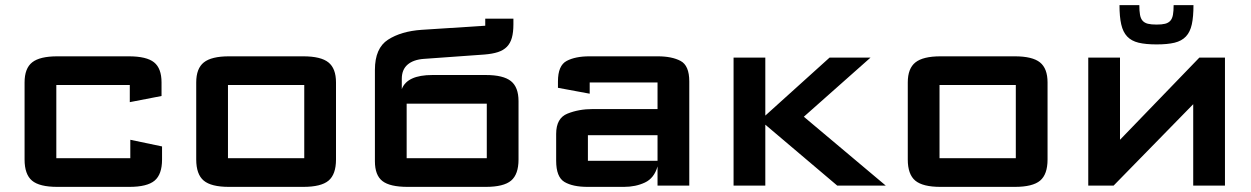

<svg xmlns="http://www.w3.org/2000/svg" viewBox="-20 -725 4888 750"><path d="M76 -102V-403Q76 -458 105.8 -481.5Q135.5 -505 204 -505H483Q552.5 -505 581.8 -481.5Q611 -458 611 -403V-350L487 -326V-393Q487 -393 487 -393Q487 -393 487 -393H200Q200 -393 200 -393Q200 -393 200 -393V-107Q200 -107 200 -107Q200 -107 200 -107H489Q489 -107 489 -107Q489 -107 489 -107V-179L613 -153V-102Q613 -44 584 -19.5Q555 5 485 5H204Q134 5 105 -19.5Q76 -44 76 -102Z M746.5 -102V-403Q746.5 -457.5 776.2 -481.2Q806 -505 874.5 -505H1164.5Q1233.5 -505 1263 -481.2Q1292.5 -457.5 1292.5 -403V-102Q1292.5 -44 1263.5 -19.5Q1234.5 5 1164.5 5H874.5Q805 5 775.8 -19.5Q746.5 -44 746.5 -102ZM870.5 -107Q870.5 -107 870.5 -107Q870.5 -107 870.5 -107H1168.5Q1168.5 -107 1168.5 -107Q1168.5 -107 1168.5 -107V-393Q1168.5 -393 1168.5 -393Q1168.5 -393 1168.5 -393H870.5Q870.5 -393 870.5 -393Q870.5 -393 870.5 -393Z M1875.5 -652H1985.5V-629.5Q1985.5 -599 1979.5 -577.5Q1973.5 -556 1960 -542.2Q1946.5 -528.5 1925 -521.5Q1903.5 -514.5 1872.5 -512L1635.5 -495Q1594.5 -492 1572 -472.5Q1549.5 -453 1549.5 -417V-377Q1560 -404.5 1589.8 -418.2Q1619.5 -432 1669.5 -432H1877.5Q1946 -432 1975.8 -408.2Q2005.5 -384.5 2005.5 -330V-102Q2005.5 -44 1976.5 -19.5Q1947.5 5 1877.5 5H1572.5Q1503 5 1473.8 -17.8Q1444.5 -40.5 1444.5 -95V-452Q1444.5 -537 1495.8 -570Q1547 -603 1627 -608.5L1875.5 -624.5Q1875.5 -624.5 1875.5 -624.5Q1875.5 -624.5 1875.5 -624.5ZM1568.5 -107H1881.5Q1881.5 -107 1881.5 -107Q1881.5 -107 1881.5 -107V-320Q1881.5 -320 1881.5 -320Q1881.5 -320 1881.5 -320H1568.5Q1568.5 -320 1568.5 -320Q1568.5 -320 1568.5 -320V-107Q1568.5 -107 1568.5 -107Q1568.5 -107 1568.5 -107Z M2275.5 5Q2217.5 5 2185 -14.2Q2152.5 -33.5 2152.5 -97V-202Q2152.5 -263.5 2196.8 -281.2Q2241 -299 2295.5 -299H2548.5V-403Q2548.5 -403 2548.5 -403Q2548.5 -403 2548.5 -403H2283.5Q2283.5 -403 2283.5 -403Q2283.5 -403 2283.5 -403V-359L2159.5 -382V-407Q2159.5 -469 2193.5 -487Q2227.5 -505 2282.5 -505H2549.5Q2604.5 -505 2638.5 -487Q2672.5 -469 2672.5 -407V0H2548.5V-75Q2535.5 -29 2499.2 -12Q2463 5 2417.5 5ZM2276.5 -97Q2276.5 -97 2276.5 -97Q2276.5 -97 2276.5 -97H2548.5V-197H2276.5Q2276.5 -197 2276.5 -197Q2276.5 -197 2276.5 -197Z M2845.5 0V-500H2969.5V-273.5L3220.5 -500H3380.5L3120 -269L3440 0H3250.5L2969.5 -238V0Z M3526 -102V-403Q3526 -457.5 3555.8 -481.2Q3585.5 -505 3654 -505H3944Q4013 -505 4042.5 -481.2Q4072 -457.5 4072 -403V-102Q4072 -44 4043 -19.5Q4014 5 3944 5H3654Q3584.5 5 3555.2 -19.5Q3526 -44 3526 -102ZM3650 -107Q3650 -107 3650 -107Q3650 -107 3650 -107H3948Q3948 -107 3948 -107Q3948 -107 3948 -107V-393Q3948 -393 3948 -393Q3948 -393 3948 -393H3650Q3650 -393 3650 -393Q3650 -393 3650 -393Z M4231 0V-500H4355V-179L4665 -500H4765V0H4641V-318L4330 0ZM4353 -705H4430.5Q4430.5 -682 4433.2 -667Q4436 -652 4443.5 -643.8Q4451 -635.5 4464 -632.2Q4477 -629 4498 -629Q4518.5 -629 4531.2 -632.2Q4544 -635.5 4551.5 -643.8Q4559 -652 4561.8 -667Q4564.5 -682 4564.5 -705H4642Q4642 -659.5 4635.5 -629.8Q4629 -600 4612.5 -582.5Q4596 -565 4568.2 -558.2Q4540.5 -551.5 4498 -551.5Q4455.5 -551.5 4427.5 -558.2Q4399.5 -565 4383 -582.5Q4366.5 -600 4359.8 -629.8Q4353 -659.5 4353 -705Z"/></svg>

Font: Science Gothic
Style: Regular
Weight: 400
Designer: Thomas Phinney, Vassil Kateliev, Brandon Buerkle
Foundry: Font Detective LLC
Version: Version 1.018